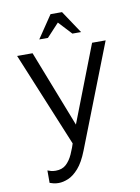

<svg xmlns="http://www.w3.org/2000/svg" viewBox="-95 -747 730 1004"><g transform="rotate(-10 270.0 -245.5)"><path d="M134 193Q119 193 107 190Q95 187 87 184V118Q94 121 105 124Q116 127 130 127Q164 127 185 108Q206 89 220.5 57Q235 25 247 -14V15L35 -499H117L283 -73H268L433 -499H505L291 49Q268 108 240.5 139Q213 170 185.5 181.5Q158 193 134 193ZM164 -564 245 -684H306L386 -564H340L275 -634L210 -564Z"/></g></svg>

Font: Maven Pro
Style: Regular
Weight: 400
Designer: Joe Prince
Foundry: Joe Prince
Version: Version 2.103